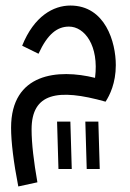

<svg xmlns="http://www.w3.org/2000/svg" viewBox="-20 -402 471 693"><path d="M46 271 115 256C102 182 94 116 94 65C94 -66 188 -84 361 -35C376 -58 398 -102 398 -167C398 -250 360 -382 234 -382C173 -382 103 -344 60 -237L119 -208C152 -280 187 -306 229 -306C285 -306 338 -238 323 -121C190 -154 20 -139 20 59C20 110 29 184 46 271ZM293 208H340L335 37H288ZM191 208H239L234 37H186Z"/></svg>

Font: Noto Sans Arabic UI Cn
Style: Regular
Weight: 400
Width: 3
Designer: Monotype Design Team, Nadine Chahine and Nizar Qandah
Foundry: Monotype Imaging Inc.
Version: Version 2.010